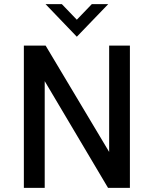

<svg xmlns="http://www.w3.org/2000/svg" viewBox="-20 -911 746 931"><path d="M504.9 -891.1 352.5 -732.9 200.7 -891.1H279.8L352.5 -815.4L425.3 -891.1ZM509.3 -689.9H609.9V0H503.9L196.8 -517.6V0H95.7V-689.9H201.2L509.3 -174.3Z"/></svg>

Font: HK Grotesk SemiBold Legacy
Style: Regular
Weight: 600
Designer: Alfredo Marco Pradil
Foundry: Hanken Design Co.
Version: Version 2.022;PS 002.022;hotconv 1.0.88;makeotf.lib2.5.64775